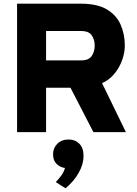

<svg xmlns="http://www.w3.org/2000/svg" viewBox="-20 -720 746 1046"><path d="M73 0V-700H420Q509.5 -700 562 -668.8Q614.5 -637.5 637.2 -585.5Q660 -533.5 660 -472Q660 -433.5 645.5 -392.8Q631 -352 603.2 -318.2Q575.5 -284.5 536 -267L666 0H489L364 -242H231V0ZM231 -391H422Q464 -391 480 -415.5Q496 -440 496 -472Q496 -502 480.5 -526.5Q465 -551 422 -551H231ZM337 306 284 272Q305 249.5 316.5 232.8Q328 216 334 195Q309.5 192.5 289.2 173.8Q269 155 269 120Q269 87 292 63.5Q315 40 354 40Q389.5 40 412.2 62.8Q435 85.5 435 129Q435 175.5 408.5 222Q382 268.5 337 306Z"/></svg>

Font: Overpass Black
Style: Regular
Weight: 900
Designer: Delve Withrington, Dave Bailey, Thomas Jockin
Foundry: Delve Fonts LLC
Version: Version 4.000; ttfautohint (v1.8.3)